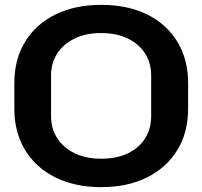

<svg xmlns="http://www.w3.org/2000/svg" viewBox="-20 -759 833 790"><path d="M396 11Q316 11 250.5 -11.5Q185 -34 137.5 -76.5Q90 -119 64.5 -178.5Q39 -238 39 -312V-417Q39 -516 84 -588.5Q129 -661 209.5 -700Q290 -739 396 -739Q477 -739 542.5 -717Q608 -695 655.5 -652.5Q703 -610 728.5 -550.5Q754 -491 754 -417V-312Q754 -213 709 -140.5Q664 -68 584 -28.5Q504 11 396 11ZM396 -106Q461 -106 507 -128.5Q553 -151 577.5 -190.5Q602 -230 602 -281V-448Q602 -500 577 -539Q552 -578 506 -600.5Q460 -623 396 -623Q333 -623 287 -600.5Q241 -578 215.5 -539Q190 -500 190 -448V-281Q190 -230 215.5 -190.5Q241 -151 287 -128.5Q333 -106 396 -106Z"/></svg>

Font: Hubot Sans Condensed ExtraLight SemiBold
Style: Regular
Weight: 600
Version: Version 2.000